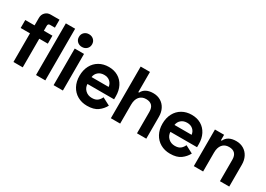

<svg xmlns="http://www.w3.org/2000/svg" viewBox="-4 -1483 3123 2253"><g transform="rotate(30 1558.0 -356.0)"><path d="M574 -700V0H448V-700ZM142 -496V-598Q142 -642 170.5 -671Q199 -700 242 -700H362V-592H296Q268 -592 268 -562V-496H384V-388H268V0H142V-388H16V-496Z M812 0H686V-496H812ZM660 -640Q660 -678 685.5 -702Q711 -726 749 -726Q787 -726 812.5 -702Q838 -678 838 -640Q838 -602 812.5 -578Q787 -554 749 -554Q711 -554 685.5 -578Q660 -602 660 -640Z M894 -248Q894 -326 925.5 -385.5Q957 -445 1013.5 -477.5Q1070 -510 1143 -510Q1215 -510 1269.5 -478Q1324 -446 1354 -387.5Q1384 -329 1384 -254V-211H1023Q1025 -160 1060.5 -127Q1096 -94 1149 -94Q1197 -94 1223.5 -115Q1250 -136 1265 -170L1368 -116Q1340 -62 1288 -24Q1236 14 1145 14Q1072 14 1015 -18.5Q958 -51 926 -110.5Q894 -170 894 -248ZM1256 -305Q1251 -348 1220.5 -375Q1190 -402 1142 -402Q1093 -402 1061.5 -375Q1030 -348 1024 -305Z M1588 -700V-426H1598Q1637 -504 1749 -504Q1806 -504 1850 -477.5Q1894 -451 1918 -404Q1942 -357 1942 -296V0H1816V-290Q1816 -346 1789 -374Q1762 -402 1710 -402Q1652 -402 1620 -363.5Q1588 -325 1588 -256V0H1462V-700Z M2018 -248Q2018 -326 2049.5 -385.5Q2081 -445 2137.5 -477.5Q2194 -510 2267 -510Q2339 -510 2393.5 -478Q2448 -446 2478 -387.5Q2508 -329 2508 -254V-211H2147Q2149 -160 2184.5 -127Q2220 -94 2273 -94Q2321 -94 2347.5 -115Q2374 -136 2389 -170L2492 -116Q2464 -62 2412 -24Q2360 14 2269 14Q2196 14 2139 -18.5Q2082 -51 2050 -110.5Q2018 -170 2018 -248ZM2380 -305Q2375 -348 2344.5 -375Q2314 -402 2266 -402Q2217 -402 2185.5 -375Q2154 -348 2148 -305Z M2710 -496V-422H2720Q2759 -504 2873 -504Q2930 -504 2974 -477.5Q3018 -451 3042 -404Q3066 -357 3066 -296V0H2940V-290Q2940 -346 2913 -374Q2886 -402 2834 -402Q2776 -402 2744 -363.5Q2712 -325 2712 -256V0H2586V-496Z"/></g></svg>

Font: Space Grotesk Variable
Style: Regular
Weight: 400
Designer: Florian Karsten (Space Grotesk), Colophon Foundry (Space Mono)
Foundry: Florian Karsten
Version: Version 1.106